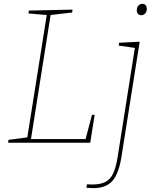

<svg xmlns="http://www.w3.org/2000/svg" viewBox="-20 -742 812 998"><path d="M425 -19 458 -145H472L449 0H22L24 -15L122 -28L223 -664L128 -672L130 -687L357 -692L355 -677L243 -664L141 -19ZM599 -520 706 -525 611 75Q597 161 564 198.5Q531 236 464 236Q453 236 429 234L432 216Q442 217 460 217Q502 217 527.5 204Q553 191 567.5 161Q582 131 591 77L681 -493L597 -505ZM691 -689Q691 -703 699 -712.5Q707 -722 720 -722Q731 -722 737 -715Q743 -708 743 -696Q743 -682 735 -672.5Q727 -663 714 -663Q703 -663 697 -670Q691 -677 691 -689Z"/></svg>

Font: Bitter Pro Thin
Style: Italic
Weight: 250
Italic angle: -9°
Designer: Sol Matas, and Bitter project Authors
Foundry: Sol Matas
Version: Version 1.010